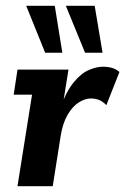

<svg xmlns="http://www.w3.org/2000/svg" viewBox="-20 -639 430 659"><path d="M40 0 90 -314H27L40 -400H215L191 -250L184 -262Q207 -325 233 -356.5Q259 -388 285.5 -399Q312 -410 333 -410Q370 -410 390 -392L345 -278Q334 -290 321 -295.5Q308 -301 292 -301Q272 -301 250.5 -287.5Q229 -274 212 -245Q195 -216 188 -171L161 0ZM272 -458 206 -619H305L332 -458ZM135 -458 70 -619H168L194 -458Z"/></svg>

Font: Rokkitt SemiBold
Style: Bold Italic
Weight: 700
Italic angle: -9°
Version: Version 3.103